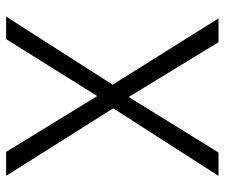

<svg xmlns="http://www.w3.org/2000/svg" viewBox="-72 -644 716 611"><g transform="rotate(90 285.5 -338.0)"><path d="M32.2 0 249 -338.9 38.1 -675.8H113.8L288.1 -390.1L464.8 -675.8H539.1L324.2 -340.8L539.1 0H462.9L285.2 -290L104 0Z"/></g></svg>

Font: Clear Sans Light
Style: Regular
Weight: 300
Foundry: Intel Corporation
Version: Version 1.00